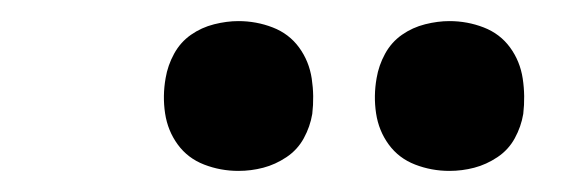

<svg xmlns="http://www.w3.org/2000/svg" viewBox="-20 -771 540 182"><path d="M406 -609Q389 -609 373.5 -615Q358 -621 348.5 -634Q339 -647 336.5 -663.5Q334 -680 337 -697Q339 -709 345 -720Q351 -731 361 -738Q371 -745 383 -748Q395 -751 406 -751Q423 -751 438.5 -745Q454 -739 463.5 -726Q473 -713 475.5 -696.5Q478 -680 476 -663Q474 -651 468 -640Q462 -629 451.5 -622Q441 -615 429.5 -612Q418 -609 406 -609ZM206 -609Q189 -609 173.5 -615Q158 -621 148.5 -634Q139 -647 136.5 -663.5Q134 -680 137 -697Q139 -709 145 -720Q151 -731 161 -738Q171 -745 183 -748Q195 -751 206 -751Q223 -751 238.5 -745Q254 -739 263.5 -726Q273 -713 275.5 -696.5Q278 -680 276 -663Q274 -651 268 -640Q262 -629 251.5 -622Q241 -615 229.5 -612Q218 -609 206 -609Z"/></svg>

Font: Iosevka Slab Semibold
Style: Italic
Weight: 600
Italic angle: -9°
Monospace: yes
Designer: Belleve Invis
Foundry: Belleve Invis
Version: Version 11.1.1; ttfautohint (v1.8.3)